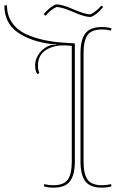

<svg xmlns="http://www.w3.org/2000/svg" viewBox="-160 -848 538 880"><path d="M169 -107V-638L138 -640Q134 -640 130 -640Q82 -640 48 -617Q14 -594 14 -547Q14 -528 20 -514L12 -508Q1 -520 1 -549.5Q1 -579 22 -606Q43 -633 76 -642Q77 -642 99 -645V-647L76 -646Q-20 -658 -80 -700.5Q-140 -743 -140 -823L-128 -824Q-128 -778 -105 -744.5Q-82 -711 -42 -692Q32 -658 138 -652L183 -649V-107Q183 -47 161 -17.5Q139 12 86 12Q59 12 41 6L43 -4Q65 1 83 1Q133 1 151 -25Q169 -51 169 -107ZM209 -107V-605Q209 -665 231 -694.5Q253 -724 306 -724Q333 -724 351 -718L349 -708Q327 -713 309 -713Q259 -713 241 -687Q223 -661 223 -605V-107Q223 -51 241 -25Q259 1 309 1Q327 1 349 -4L351 6Q333 12 306 12Q253 12 231 -17.5Q209 -47 209 -107ZM49 -776 40 -782Q68 -817 97 -828Q125 -828 176 -805.5Q227 -783 254 -782Q283 -796 304 -822L313 -816Q285 -781 256 -770Q228 -770 177 -792.5Q126 -815 99 -816Q70 -802 49 -776Z"/></svg>

Font: Almendra Display
Style: Regular
Weight: 400
Designer: Ana Sanfelippo
Foundry: Ana Sanfelippo
Version: Version 1.004